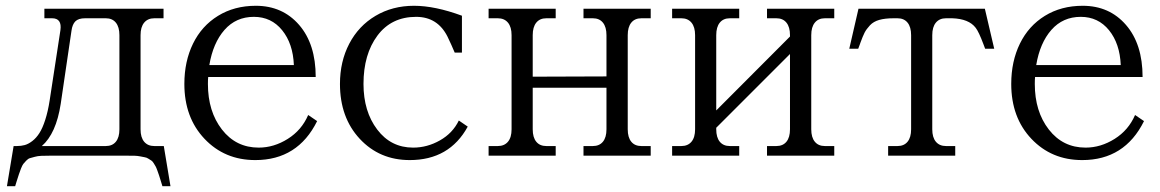

<svg xmlns="http://www.w3.org/2000/svg" viewBox="-20 -536 3993 661"><path d="M132.8 -505.9H543V-473.1H511.2Q488.8 -473.1 476.3 -458Q463.9 -442.9 463.9 -415V-90.8Q463.9 -63 476.3 -48.1Q488.8 -33.2 511.2 -33.2H543.9L566.9 105H539.1L534.2 88.9Q529.8 74.2 527.8 68.4Q525.9 62.5 522 51.8Q518.1 41 515.9 37.1Q513.7 33.2 509.3 26.1Q504.9 19 501.2 16.8Q497.6 14.6 491.2 10.5Q484.9 6.3 478.5 5.4Q472.2 4.4 462.9 2.4Q453.6 0.5 443.4 0.2Q433.1 0 419.9 0H150.9Q134.3 0 122.1 0.5Q109.9 1 99.6 3.9Q89.4 6.8 83 8.5Q76.7 10.3 70.1 17.3Q63.5 24.4 60.3 28.3Q57.1 32.2 52.2 44.4Q47.4 56.6 45.2 63.7Q43 70.8 37.1 88.9L32.2 105H3.9L26.9 -33.2H38.1Q52.7 -33.2 65.2 -36.6Q77.6 -40 91.3 -50.5Q105 -61 115.7 -77.9Q126.5 -94.7 135.7 -123.3Q145 -151.9 150.9 -189.9L188 -432.1Q193.8 -473.1 159.2 -473.1H132.8ZM124 -33.2H344.2Q366.7 -33.2 378.9 -48.1Q391.1 -63 391.1 -90.8V-415Q391.1 -442.9 378.9 -458Q366.7 -473.1 344.2 -473.1H272.9Q250 -473.1 239.5 -462.6Q229 -452.1 226.1 -430.2L189 -178.2Q173.3 -76.2 124 -33.2Z M614.7 -247.1Q614.7 -324.7 644.5 -385.7Q674.3 -446.8 730.5 -481.4Q786.6 -516.1 860.8 -516.1Q952.6 -516.1 1009.8 -450.2Q1066.9 -384.3 1066.9 -271H696.8Q695.8 -263.2 695.8 -247.1Q695.8 -152.3 744.1 -90.1Q792.5 -27.8 870.6 -27.8Q922.9 -27.8 970.7 -57.9Q1018.6 -87.9 1041 -140.1L1071.8 -119.1Q1005.4 15.1 858.9 15.1Q753.4 15.1 684.1 -58.1Q614.7 -131.3 614.7 -247.1ZM700.7 -312H991.7Q988.8 -385.7 951.4 -431.9Q914.1 -478 854 -478Q792.5 -478 752.9 -433.1Q713.4 -388.2 700.7 -312Z M1545.4 -355Q1534.2 -381.8 1520.5 -410.2Q1486.3 -478 1412.6 -478Q1327.6 -478 1279.5 -413.6Q1231.4 -349.1 1231.4 -247.1Q1231.4 -152.3 1278.6 -90.1Q1325.7 -27.8 1402.3 -27.8Q1450.7 -27.8 1494.6 -52.7Q1538.6 -77.6 1559.6 -121.1L1590.3 -100.1Q1527.3 15.1 1390.6 15.1Q1286.6 15.1 1218.5 -58.1Q1150.4 -131.3 1150.4 -247.1Q1150.4 -324.2 1182.4 -385.5Q1214.4 -446.8 1272.7 -481.4Q1331.1 -516.1 1405.3 -516.1Q1477.5 -516.1 1570.3 -481.9V-355Z M1814 -90.8Q1814 -63 1826.2 -48.1Q1838.4 -33.2 1860.8 -33.2H1893.1V0H1662.1V-33.2H1693.8Q1716.3 -33.2 1728.8 -48.1Q1741.2 -63 1741.2 -90.8V-415Q1741.2 -442.9 1728.8 -458Q1716.3 -473.1 1693.8 -473.1H1662.1V-505.9H1893.1V-473.1H1860.8Q1838.4 -473.1 1826.2 -458Q1814 -442.9 1814 -415V-272L2067.9 -272.9V-415Q2067.9 -442.9 2055.7 -458Q2043.5 -473.1 2021 -473.1H1988.8V-505.9H2220.2V-473.1H2188Q2165.5 -473.1 2153.3 -458Q2141.1 -442.9 2141.1 -415V-90.8Q2141.1 -63 2153.3 -48.1Q2165.5 -33.2 2188 -33.2H2220.2V0H1988.8V-33.2H2021Q2043.5 -33.2 2055.7 -48.1Q2067.9 -63 2067.9 -90.8V-233.9H1814Z M2445.8 -90.8Q2445.8 -63 2458 -48.1Q2470.2 -33.2 2492.7 -33.2H2524.9V0H2293.9V-33.2H2325.7Q2348.1 -33.2 2360.6 -48.1Q2373 -63 2373 -90.8V-415Q2373 -442.9 2360.6 -458Q2348.1 -473.1 2325.7 -473.1H2293.9V-505.9H2524.9V-473.1H2492.7Q2470.2 -473.1 2458 -458Q2445.8 -442.9 2445.8 -415V-155.8L2699.7 -410.2V-415Q2699.7 -442.9 2687.5 -458Q2675.3 -473.1 2652.8 -473.1H2620.6V-505.9H2852.1V-473.1H2819.8Q2797.4 -473.1 2785.2 -458Q2772.9 -442.9 2772.9 -415V-90.8Q2772.9 -63 2785.2 -48.1Q2797.4 -33.2 2819.8 -33.2H2852.1V0H2620.6V-33.2H2652.8Q2675.3 -33.2 2687.5 -48.1Q2699.7 -63 2699.7 -90.8V-350.1L2445.8 -96.2Z M3370.6 -505.9 3402.8 -368.2H3371.6L3365.7 -383.8Q3349.6 -426.8 3338.9 -440.4Q3315.4 -471.2 3258.3 -473.1Q3253.9 -473.1 3249.5 -473.1H3236.8Q3214.4 -473.1 3201.9 -458Q3189.5 -442.9 3189.5 -415V-90.8Q3189.5 -63 3201.9 -48.1Q3214.4 -33.2 3236.8 -33.2H3268.6V0H3037.6V-33.2H3069.8Q3092.3 -33.2 3104.5 -48.1Q3116.7 -63 3116.7 -90.8V-415Q3116.7 -442.9 3104.5 -458Q3092.3 -473.1 3069.8 -473.1H3056.6Q3026.9 -473.1 3007.1 -467.5Q2987.3 -461.9 2975.1 -449Q2962.9 -436 2956.5 -423.6Q2950.2 -411.1 2941.9 -388.2Q2940.9 -385.3 2940.4 -383.8L2934.6 -368.2H2903.8L2935.5 -505.9Z M3461.4 -247.1Q3461.4 -324.7 3491.2 -385.7Q3521 -446.8 3577.1 -481.4Q3633.3 -516.1 3707.5 -516.1Q3799.3 -516.1 3856.4 -450.2Q3913.6 -384.3 3913.6 -271H3543.5Q3542.5 -263.2 3542.5 -247.1Q3542.5 -152.3 3590.8 -90.1Q3639.2 -27.8 3717.3 -27.8Q3769.5 -27.8 3817.4 -57.9Q3865.2 -87.9 3887.7 -140.1L3918.5 -119.1Q3852.1 15.1 3705.6 15.1Q3600.1 15.1 3530.8 -58.1Q3461.4 -131.3 3461.4 -247.1ZM3547.4 -312H3838.4Q3835.4 -385.7 3798.1 -431.9Q3760.7 -478 3700.7 -478Q3639.2 -478 3599.6 -433.1Q3560.1 -388.2 3547.4 -312Z"/></svg>

Font: LT Superior Serif
Style: Regular
Weight: 400
Designer: Daniel Lyons
Foundry: LyonsType
Version: Version 2.120;FEAKit 1.0